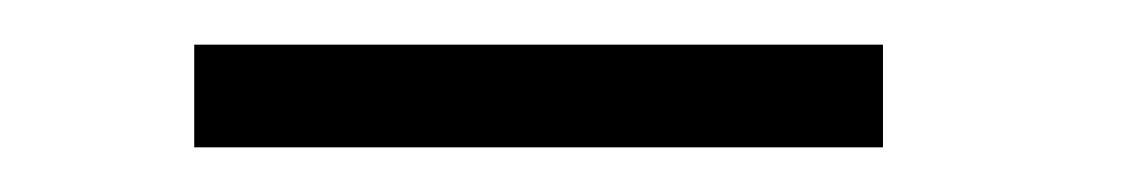

<svg xmlns="http://www.w3.org/2000/svg" viewBox="-20 -716 507 86"><path d="M67 -650H375.5V-696H67Z"/></svg>

Font: Anybody UltraCondensed Thin Medium
Style: Regular
Weight: 500
Version: Version 1.111